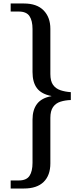

<svg xmlns="http://www.w3.org/2000/svg" viewBox="-20 -819 465 1098"><path d="M41 -799H117Q191 -799 229.5 -759.5Q268 -720 268 -654V-396Q268 -355 283.5 -333.5Q299 -312 326 -303Q353 -294 385 -292V-247Q353 -246 326 -237.5Q299 -229 283.5 -207Q268 -185 268 -145V115Q268 184 229.5 221.5Q191 259 117 259H41V213H87Q131 213 148.5 187Q166 161 166 112V-135Q166 -191 192 -225Q218 -259 274 -269V-270Q217 -281 191.5 -314.5Q166 -348 166 -407V-653Q166 -701 148.5 -727Q131 -753 87 -753H41Z"/></svg>

Font: Noto Serif Sinhala Medium
Style: Regular
Weight: 500
Designer: Jelle Bosma - Monotype Design Team
Foundry: Monotype Imaging Inc.
Version: Version 2.007; ttfautohint (v1.8.4.7-5d5b)